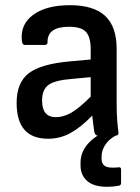

<svg xmlns="http://www.w3.org/2000/svg" viewBox="-20 -522 539 739"><path d="M165 12Q44 12 44 -126Q44 -204 90.5 -240Q137 -276 251 -286L329 -293V-333Q329 -380 310.5 -399.5Q292 -419 246 -419Q162 -419 163 -360Q163 -349 153 -349H76Q65 -349 64 -367Q58 -429 108.5 -465.5Q159 -502 249 -502Q341 -502 385 -460.5Q429 -419 429 -334V-123Q429 -88 431 -61Q433 -34 436 -12Q437 0 425 0H356Q347 0 343 -14Q342 -21 339.5 -39.5Q337 -58 335 -77Q290 -31 250.5 -9.5Q211 12 165 12ZM142 -135Q142 -71 195 -71Q224 -71 254 -88Q284 -105 329 -150V-225L254 -218Q191 -213 166.5 -195Q142 -177 142 -135ZM392 197Q341 197 315.5 174.5Q290 152 290 115V104Q290 61 322.5 27Q355 -7 411 -25L429 -13V-2Q401 12 386 34Q371 56 371 81V90Q371 123 410 123Q418 123 424 123Q430 123 437 122Q446 121 446 130V182Q446 191 437 193Q426 195 414 196Q402 197 392 197Z"/></svg>

Font: Sofia Sans SemiBold
Style: Regular
Weight: 600
Designer: Botio Nikoltchev, Ani Petrova
Foundry: lettersoup
Version: Version 4.101; ttfautohint (v1.8.4.7-5d5b)